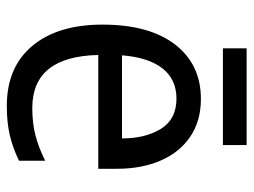

<svg xmlns="http://www.w3.org/2000/svg" viewBox="-108 -608 727 550"><g transform="rotate(90 255.0 -333.5)"><path d="M264 -546Q327 -546 372 -515.5Q417 -485 440.5 -430.5Q464 -376 464 -306V-252H138Q142 -63 290 -63Q333 -63 368 -72Q403 -81 441 -100V-25Q404 -7 367.5 1.5Q331 10 284 10Q173 10 112 -63Q51 -136 51 -264Q51 -398 108 -472Q165 -546 264 -546ZM263 -476Q208 -476 176.5 -436Q145 -396 139 -320H377Q377 -387 349.5 -431.5Q322 -476 263 -476ZM396 -677V-609H119V-677Z"/></g></svg>

Font: Noto Sans Hebrew SemiCondensed
Style: Regular
Weight: 400
Width: 4
Designer: Monotype Design Team
Foundry: Monotype Imaging Inc.
Version: Version 2.004; ttfautohint (v1.8.4.7-5d5b)